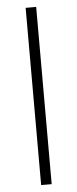

<svg xmlns="http://www.w3.org/2000/svg" viewBox="-54 -787 329 817"><g transform="rotate(-5 110.5 -378.5)"><path d="M88 -757H133V0H88Z"/></g></svg>

Font: Eudoxus Sans ExtraLight
Style: Regular
Weight: 200
Designer: Stijn de Vries
Foundry: tokotype
Version: Version 2.005